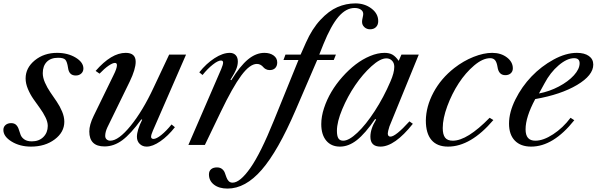

<svg xmlns="http://www.w3.org/2000/svg" viewBox="-54 -850 3499 1126"><path d="M280.8 -540Q343.3 -540 389.2 -512.5Q435.1 -484.9 435.1 -448.2Q435.1 -430.2 422.4 -418.7Q409.7 -407.2 390.1 -407.2Q351.1 -407.2 345.2 -451.2Q339.8 -488.3 329.1 -499.8Q318.4 -511.2 287.1 -511.2Q243.7 -511.2 220.2 -487.1Q196.8 -462.9 196.8 -420.9Q196.8 -395 209.7 -365.5Q222.7 -335.9 241.2 -308.8Q259.8 -281.7 278.6 -254.2Q297.4 -226.6 310.3 -195.6Q323.2 -164.6 323.2 -136.2Q323.2 -74.7 266.8 -32.5Q210.4 9.8 127.9 9.8Q62.5 9.8 14.2 -19.8Q-34.2 -49.3 -34.2 -87.9Q-34.2 -106 -21.5 -116.9Q-8.8 -127.9 11.2 -127.9Q30.8 -127.9 41.3 -116.9Q51.8 -106 56.4 -90.1Q61 -74.2 67.1 -58.6Q73.2 -43 89.4 -32Q105.5 -21 132.8 -21Q174.8 -21 200.4 -46.6Q226.1 -72.3 226.1 -111.8Q226.1 -134.8 212.6 -162.1Q199.2 -189.5 180.2 -215.6Q161.1 -241.7 142.1 -269Q123 -296.4 109.6 -328.4Q96.2 -360.4 96.2 -390.1Q96.2 -452.1 150.1 -496.1Q204.1 -540 280.8 -540Z M529.8 -418 506.8 -434.1Q599.1 -540 683.1 -540Q741.7 -540 741.7 -487.8Q741.7 -444.3 707 -372.1L575.7 -103Q563 -75.7 563 -53.2Q563 -40 571.5 -32.5Q580.1 -24.9 592.8 -24.9Q641.1 -24.9 712.2 -112.3Q783.2 -199.7 846.7 -335.9L938 -529.8H1037.1L842.8 -84Q832 -60.1 832 -46.9Q832 -41.5 836.2 -38.3Q840.3 -35.2 845.7 -35.2Q863.3 -35.2 892.3 -58.6Q921.4 -82 952.1 -120.1L971.7 -104Q931.6 -52.7 886.5 -21.5Q841.3 9.8 806.2 9.8Q781.7 9.8 765.4 -6.1Q749 -22 749 -47.9Q749 -86.4 779.8 -147.9L774.9 -149.9Q712.4 -64 663.1 -27.6Q613.8 8.8 559.1 8.8Q469.7 8.8 469.7 -79.1Q469.7 -117.7 495.1 -169.9L611.8 -409.2Q631.8 -448.7 631.8 -467.8Q631.8 -481 620.1 -481Q606.4 -481 582.3 -464.4Q558.1 -447.8 529.8 -418Z M1496.6 -540Q1529.3 -540 1550.5 -524.7Q1571.8 -509.3 1571.8 -483.9Q1571.8 -463.4 1560.3 -451.2Q1548.8 -439 1527.8 -439Q1514.6 -439 1504.6 -444.6Q1494.6 -450.2 1489.3 -457Q1483.9 -463.9 1474.4 -469.5Q1464.8 -475.1 1452.6 -475.1Q1411.1 -475.1 1360.6 -406.7Q1310.1 -338.4 1240.7 -193.8L1147.5 0H1050.8L1243.7 -445.8Q1254.4 -471.7 1254.4 -482.9Q1254.4 -495.1 1241.7 -495.1Q1224.6 -495.1 1194.1 -471.2Q1163.6 -447.3 1133.8 -410.2L1114.7 -425.8Q1155.3 -477.1 1203.9 -508.5Q1252.4 -540 1293.5 -540Q1314.9 -540 1327.9 -526.9Q1340.8 -513.7 1340.8 -488.8Q1340.8 -468.3 1331.8 -445.3Q1322.8 -422.4 1297.4 -381.8L1302.7 -379.9Q1354 -463.4 1400.6 -501.7Q1447.3 -540 1496.6 -540Z M2030.3 -830.1Q2085 -830.1 2124.5 -800Q2164.1 -770 2164.1 -726.1Q2164.1 -704.1 2151.1 -691.2Q2138.2 -678.2 2116.2 -678.2Q2096.7 -678.2 2083 -690.7Q2069.3 -703.1 2069.3 -722.2Q2069.3 -732.4 2072.8 -746.6Q2076.2 -760.7 2076.2 -768.1Q2076.2 -784.2 2062 -793.7Q2047.9 -803.2 2025.4 -803.2Q1975.6 -803.2 1931.4 -752Q1887.2 -700.7 1842.3 -589.8L1818.4 -529.8H1916L1903.3 -498H1806.2L1679.2 -203.1Q1576.2 36.1 1480.7 146Q1385.3 255.9 1280.3 255.9Q1230.5 255.9 1200.9 232.9Q1171.4 210 1171.4 172.9Q1171.4 153.3 1183.8 142.6Q1196.3 131.8 1218.3 131.8Q1236.8 131.8 1248.3 141.1Q1259.8 150.4 1264.6 163.6Q1269.5 176.8 1273.9 189.7Q1278.3 202.6 1286.9 211.9Q1295.4 221.2 1310.1 221.2Q1353.5 221.2 1414.1 135.3Q1474.6 49.3 1552.2 -143.1L1696.3 -498H1608.4L1620.1 -529.8H1709L1740.2 -600.1Q1775.9 -680.7 1825 -733.4Q1874 -786.1 1924.6 -808.1Q1975.1 -830.1 2030.3 -830.1Z M2201.2 -540Q2229 -540 2247.6 -529.5Q2266.1 -519 2284.2 -493.2L2300.3 -529.8H2401.9L2230 -108.9Q2220.2 -77.6 2220.2 -67.9Q2220.2 -48.8 2235.8 -48.8Q2266.1 -48.8 2347.2 -138.2L2367.2 -124Q2260.7 9.8 2177.2 9.8Q2118.2 9.8 2118.2 -47.9Q2118.2 -95.2 2151.9 -148.9L2146 -151.9Q2087.4 -66.4 2038.8 -28.3Q1990.2 9.8 1939.9 9.8Q1888.7 9.8 1859.4 -25.1Q1830.1 -60.1 1830.1 -122.1Q1830.1 -166.5 1846.2 -215.8Q1862.3 -265.1 1889.4 -311Q1916.5 -356.9 1953.9 -398.9Q1991.2 -440.9 2031.5 -471.9Q2071.8 -502.9 2116.5 -521.5Q2161.1 -540 2201.2 -540ZM1959 -24.9Q1992.2 -24.9 2042 -71.8Q2091.8 -118.7 2144 -199.2Q2196.3 -279.8 2235.8 -372.1Q2258.3 -423.3 2258.3 -458Q2258.3 -480.5 2245.1 -494.1Q2231.9 -507.8 2211.9 -507.8Q2175.8 -507.8 2124.5 -461.4Q2073.2 -415 2029.1 -350.1Q1984.9 -285.2 1953.4 -210.2Q1921.9 -135.3 1921.9 -83Q1921.9 -52.7 1930.4 -38.8Q1939 -24.9 1959 -24.9Z M2820.8 -508.8Q2777.3 -508.8 2726.8 -466.1Q2676.3 -423.3 2636.2 -361.8Q2596.2 -300.3 2569.3 -227.8Q2542.5 -155.3 2542.5 -99.1Q2542.5 -61 2556.2 -43Q2569.8 -24.9 2601.6 -24.9Q2686 -24.9 2817.4 -159.2L2839.4 -146Q2706.5 9.8 2573.7 9.8Q2509.3 9.8 2476.3 -29.1Q2443.4 -67.9 2443.4 -143.1Q2444.3 -225.6 2488.3 -307.9Q2532.2 -390.1 2610.4 -451.2Q2663.6 -492.7 2723.1 -516.4Q2782.7 -540 2832.5 -540Q2883.8 -540 2918.7 -513.4Q2953.6 -486.8 2953.6 -449.2Q2953.6 -431.2 2941.4 -420.2Q2929.2 -409.2 2909.7 -409.2Q2870.6 -409.2 2863.8 -457Q2859.4 -484.9 2849.4 -496.8Q2839.4 -508.8 2820.8 -508.8Z M3329.1 -540Q3373.5 -540 3399.4 -521.7Q3425.3 -503.4 3425.3 -471.2Q3425.3 -408.2 3330.3 -351.8Q3235.4 -295.4 3085 -269Q3028.3 -163.6 3028.3 -91.8Q3028.3 -57.6 3042.5 -41.3Q3056.6 -24.9 3085.9 -24.9Q3132.3 -24.9 3189.9 -62.5Q3247.6 -100.1 3292 -159.2L3314 -145Q3190.9 9.8 3061 9.8Q2999.5 9.8 2965.3 -25.4Q2931.2 -60.5 2931.2 -125Q2931.2 -191.9 2968.8 -267.1Q3006.3 -342.3 3063.5 -401.9Q3120.6 -461.4 3192.6 -500.7Q3264.6 -540 3329.1 -540ZM3139.2 -360.8 3106.9 -301.8Q3168 -313.5 3223.1 -342.5Q3278.3 -371.6 3311.8 -408.4Q3345.2 -445.3 3345.2 -479Q3345.2 -508.8 3313 -508.8Q3271.5 -508.8 3222.2 -466.8Q3172.9 -424.8 3139.2 -360.8Z"/></svg>

Font: Libre Caslon Text
Style: Italic
Weight: 400
Italic angle: -25°
Designer: Pablo Impallari, Rodrigo Fuenzalida
Foundry: Pablo Impallari, Rodrigo Fuenzalida
Version: Version 1.002